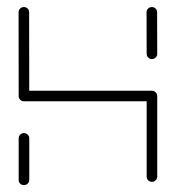

<svg xmlns="http://www.w3.org/2000/svg" viewBox="-20 -539 511 559"><path d="M49.6 0Q43.3 0 38.7 -4.4Q34.1 -8.9 34.4 -15.2V-136.3Q34.4 -142.6 38.9 -147Q43.3 -151.5 49.6 -151.5Q55.9 -151.5 60.6 -147Q65.2 -142.6 65.2 -136.3V-15.2Q65.2 -8.9 60.6 -4.4Q55.9 0 49.6 0ZM49.6 -518.5Q55.9 -518.5 60.4 -514.1Q64.8 -509.6 64.8 -503.3L65.2 -259.3Q65.2 -253 60.6 -248.5Q55.9 -244.1 49.6 -244.1Q43.3 -244.1 38.9 -248.5Q34.4 -253 34.4 -259.3L34.1 -503.3Q34.1 -509.6 38.7 -514.1Q43.3 -518.5 49.6 -518.5ZM422.2 -244.1H49.6V-274.8H422.2ZM422.2 -274.8Q428.5 -274.8 433.1 -270.2Q437.8 -265.6 437.8 -259.3V-24.8Q437.8 -18.5 433.1 -14.1Q428.5 -9.6 422.2 -9.6Q415.9 -9.6 411.5 -14.1Q407 -18.5 407 -24.8V-259.3Q407 -265.6 411.5 -270.2Q415.9 -274.8 422.2 -274.8ZM422.2 -367Q415.9 -367 411.5 -371.5Q407 -375.9 407 -382.2L406.7 -503.3Q406.7 -509.6 411.3 -514.1Q415.9 -518.5 422.2 -518.5Q428.5 -518.5 433 -514.1Q437.4 -509.6 437.4 -503.3L437.8 -382.2Q437.8 -375.9 433.1 -371.5Q428.5 -367 422.2 -367Z"/></svg>

Font: 26F Galaxy Sans Ultra Light
Style: Regular
Weight: 200
Designer: C₂₉H₂₅N₃O₅
Version: Version 1.100